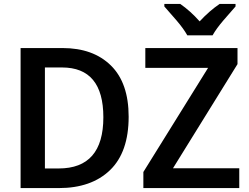

<svg xmlns="http://www.w3.org/2000/svg" viewBox="-20 -959 1269 979"><path d="M636 -364Q636 -536 545.5 -625Q455 -714 299 -714H85V0H280Q446 0 541 -91.5Q636 -183 636 -364ZM507 -361Q507 -100 279 -100H209V-615H296Q507 -615 507 -361ZM1200 0H711V-82L1041 -613H721V-714H1191V-632L862 -101H1200ZM1181 -939H1100Q1048 -904 998 -850Q951 -903 899 -939H818V-926Q844 -897 880 -855Q916 -813 935 -779H1064Q1083 -813 1119.5 -855.5Q1156 -898 1181 -926Z"/></svg>

Font: Noto Sans Display Medium
Style: Regular
Weight: 500
Designer: Monotype Design Team
Foundry: Monotype Imaging Inc.
Version: Version 1.900